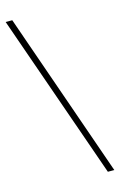

<svg xmlns="http://www.w3.org/2000/svg" viewBox="-141 -798 667 1066"><g transform="rotate(-15 192.5 -265.0)"><path d="M45 -740 377 210H340L7 -740Z"/></g></svg>

Font: Georama Extended ExtraLight
Style: Regular
Weight: 200
Width: 7
Designer: Jean-Baptiste Levee
Foundry: Production Type
Version: Version 1.000